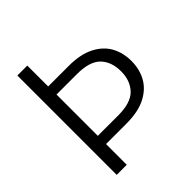

<svg xmlns="http://www.w3.org/2000/svg" viewBox="-190 -817 943 943"><g transform="rotate(-45 282.0 -345.0)"><path d="M80 0V-690H149V-545H291Q372 -545 424.5 -518.5Q477 -492 502 -447Q527 -402 527 -344Q527 -287 502 -242Q477 -197 425 -170.5Q373 -144 291 -144H150V0ZM150 -201H291Q380 -201 417.5 -240.5Q455 -280 455 -344Q455 -411 417.5 -449.5Q380 -488 291 -488H150Z"/></g></svg>

Font: Parkinsans Light
Style: Regular
Weight: 300
Designer: Red Stone, Indian Type Foundry
Foundry: Indian Type Foundry
Version: Version 1.000